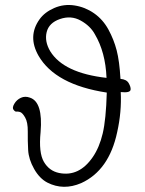

<svg xmlns="http://www.w3.org/2000/svg" viewBox="-20 -721 570 757"><path d="M300 1Q230 31 167 -1Q136 -17 114.5 -55Q93 -93 91 -129.5Q89 -166 89.5 -202.5Q90 -239 79 -258Q68 -277 58.5 -279.5Q49 -282 44.5 -281Q40 -280 33.5 -288Q27 -296 36.5 -312Q46 -328 62.5 -335.5Q79 -343 98 -336Q150 -319 140 -200Q132 -119 153 -83Q174 -47 213 -39Q292 -23 346 -102Q372 -140 385 -195Q398 -250 401 -356Q198 -387 132 -501Q88 -578 136 -645Q156 -673 194 -689.5Q232 -706 274 -699.5Q316 -693 351 -668.5Q386 -644 407.5 -604.5Q429 -565 440 -522.5Q451 -480 455 -410Q479 -408 487.5 -393Q496 -378 495 -368Q494 -354 456 -358Q460 -280 442 -200Q410 -49 300 1ZM400 -414Q396 -515 354 -586Q336 -619 298 -640Q260 -661 216.5 -646Q173 -631 164 -594.5Q155 -558 178 -519Q231 -433 400 -414Z"/></svg>

Font: LXGW WenKai TC Light
Style: Regular
Weight: 300
Designer: LXGW / Fontworks Inc.
Foundry: LXGW / Fontworks Inc.
Version: Version 1.330